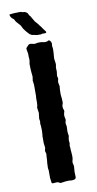

<svg xmlns="http://www.w3.org/2000/svg" viewBox="-98 -934 492 976"><g transform="rotate(-10 147.5 -446.0)"><path d="M136 0Q137 0 139 -0.5Q141 -1 143 -1Q158 -4 174 -4Q178 -5 186 -3Q195 -2 205 -5Q213 -8 213 -17Q213 -21 212.5 -29.5Q212 -38 212 -42Q212 -51 214 -69Q214 -79 212 -83Q209 -89 211 -99Q216 -113 214 -135Q214 -139 213 -147Q212 -155 212 -159V-168Q209 -177 212 -186Q213 -188 213 -193Q209 -204 214 -224Q216 -232 213 -239Q212 -243 212 -251Q213 -260 213 -279Q212 -282 211 -287.5Q210 -293 210 -296Q210 -299 212 -305Q215 -312 212 -322Q211 -324 210.5 -328Q210 -332 210 -333Q210 -345 214 -354Q215 -356 213 -363Q206 -379 212 -393Q214 -396 214 -403Q214 -409 213 -421.5Q212 -434 211 -440V-462Q211 -464 211.5 -469Q212 -474 212 -476Q212 -478 212.5 -481Q213 -484 213 -485Q212 -488 211 -495Q210 -502 209 -506Q209 -512 210 -515Q214 -524 211 -530Q208 -538 210 -548Q213 -560 211 -574Q210 -582 213 -593Q214 -599 213 -605L210 -626V-632Q212 -648 212 -657Q214 -679 211 -690Q210 -693 211 -696Q215 -714 201 -724H198Q188 -718 177 -719Q149 -725 131 -720Q126 -718 120 -720Q110 -722 104 -723Q96 -723 91 -717Q89 -715 85.5 -711Q82 -707 80 -705V-697Q80 -695 82.5 -684Q85 -673 84 -666V-659Q87 -643 82 -624V-618Q82 -611 82.5 -597.5Q83 -584 84 -577Q84 -574 85 -567Q86 -560 86 -557Q86 -554 85 -549Q84 -544 84 -542Q82 -536 84 -531Q86 -516 86 -514V-504V-484V-457Q86 -455 85.5 -452Q85 -449 85 -448V-424Q85 -408 82 -400Q80 -396 82 -393Q82 -389 83.5 -381.5Q85 -374 85 -373V-368Q84 -359 82 -343Q81 -340 83 -334Q85 -323 83 -318Q82 -313 84 -305Q85 -299 85 -286V-275Q85 -263 84 -258Q82 -248 83 -243V-227V-214Q85 -198 86 -191Q86 -187 84 -181Q81 -174 84 -167Q88 -160 86 -149Q85 -146 85 -135Q85 -125 84 -120Q84 -119 83.5 -116.5Q83 -114 83 -112Q83 -94 82 -85Q82 -84 82.5 -82Q83 -80 83 -79Q83 -78 83.5 -76Q84 -74 84 -72V-34Q84 -29 85 -27Q85 -22 87 -12Q87 -5 94 -5Q104 -5 109 -6Q121 -8 130 0ZM145 -761H167Q169 -763 171 -763H186Q197 -763 192 -772Q188 -777 181 -786.5Q174 -796 171 -801Q166 -806 161 -814Q160 -815 158 -817.5Q156 -820 155 -821Q147 -829 146 -831Q144 -834 133 -853L130 -859Q124 -864 120 -873Q117 -880 116 -880Q104 -890 94 -888Q91 -888 90 -889Q88 -892 75 -891.5Q62 -891 60 -891Q57 -892 30 -889Q22 -889 26 -882Q26 -881 27 -878.5Q28 -876 29 -875Q32 -868 38 -865Q45 -860 46 -856Q49 -847 64 -832Q72 -825 75 -817Q80 -805 87 -797Q93 -788 109 -772Q118 -765 127 -765Q130 -764 136 -763Q142 -762 145 -761Z"/></g></svg>

Font: Gutenberg Clean
Style: Regular
Weight: 400
Designer: Nicola Manzari, Bruno Pierini
Foundry: Unio | Creative Solutions
Version: Version 1.001;PS 001.001;hotconv 1.0.88;makeotf.lib2.5.64775